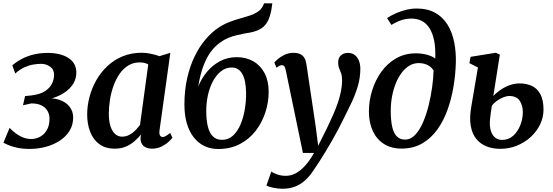

<svg xmlns="http://www.w3.org/2000/svg" viewBox="-24 -882 3318 1152"><path d="M153.5 11.5Q110 11.5 77.2 4Q44.5 -3.5 24 -12.5Q3.5 -21.5 -3.5 -25.5L33.5 -114.5Q53 -94.5 73.8 -79.5Q94.5 -64.5 117.2 -56.2Q140 -48 163.5 -48Q192 -48 217 -61.8Q242 -75.5 257.5 -102.5Q273 -129.5 273 -169.5Q273 -196 261 -216.8Q249 -237.5 225 -249.5Q201 -261.5 164 -261.5L114 -250.5L126.5 -305.5L165 -309.5Q217.5 -316 247 -335.8Q276.5 -355.5 288.5 -381.5Q300.5 -407.5 300.5 -433Q300.5 -465.5 276.2 -482.2Q252 -499 224 -499Q202.5 -499 177 -495Q151.5 -491 123.8 -478.8Q96 -466.5 67.5 -441L50 -490Q78 -514 111.2 -530.8Q144.5 -547.5 182.2 -556Q220 -564.5 261.5 -564.5Q339.5 -564.5 386.8 -534Q434 -503.5 434 -446Q434 -413.5 419 -386Q404 -358.5 377.5 -337.2Q351 -316 316.2 -302Q281.5 -288 242.5 -282.5L235.5 -290Q290 -297 330.2 -283.8Q370.5 -270.5 392.8 -242.5Q415 -214.5 415 -177.5Q415 -132 393.2 -97Q371.5 -62 334.5 -37.8Q297.5 -13.5 250.8 -1Q204 11.5 153.5 11.5Z M933 -99Q930.5 -77 936.5 -68.5Q942.5 -60 952 -60Q960.5 -60 970.8 -65.8Q981 -71.5 997 -84.5L1010.5 -56Q1005.5 -48 988.8 -32.2Q972 -16.5 946.2 -3.2Q920.5 10 887.5 10Q857.5 10 838.5 -5.2Q819.5 -20.5 819 -52.5L822 -75Q805.5 -54.5 783 -34.8Q760.5 -15 731.2 -2.5Q702 10 665 10Q608.5 10 571.8 -17.2Q535 -44.5 517 -91.2Q499 -138 499 -195Q499 -247.5 513 -300.5Q527 -353.5 554 -401Q581 -448.5 620.8 -485.8Q660.5 -523 712.2 -544.2Q764 -565.5 827 -565.5Q852.5 -565.5 882 -559.2Q911.5 -553 932.5 -545L998 -565ZM865.5 -495.5Q854.5 -502 841.5 -504.8Q828.5 -507.5 814 -507.5Q776 -507.5 746 -489.2Q716 -471 694 -439.5Q672 -408 657.5 -368Q643 -328 636 -284.8Q629 -241.5 629 -200Q629 -155 639 -124.2Q649 -93.5 667 -77.8Q685 -62 709 -62Q726.5 -62 742 -68.2Q757.5 -74.5 771 -85Q784.5 -95.5 795.8 -107.8Q807 -120 816 -132Z M1610 -862 1604 -821.5Q1597 -784.5 1584 -757.8Q1571 -731 1547.8 -714.2Q1524.5 -697.5 1485.5 -688.5Q1475.5 -686.5 1464.2 -684.5Q1453 -682.5 1440.5 -680.5Q1418.5 -676 1394.2 -670.2Q1370 -664.5 1345.5 -654.5Q1321 -644.5 1298 -627.5Q1267.5 -607 1241.2 -571.8Q1215 -536.5 1195.8 -484.8Q1176.5 -433 1165.5 -362.5Q1184 -410 1217 -450Q1250 -490 1295.2 -514.5Q1340.5 -539 1397 -539Q1453 -539 1496.2 -514Q1539.5 -489 1563.8 -442.5Q1588 -396 1588 -331Q1588 -269.5 1568.5 -208.8Q1549 -148 1510.8 -98Q1472.5 -48 1415.8 -18Q1359 12 1285 12Q1238.5 12 1201.5 -6.2Q1164.5 -24.5 1137.8 -58.8Q1111 -93 1096.8 -142.5Q1082.5 -192 1082.5 -255Q1082.5 -339 1098.8 -411.5Q1115 -484 1143.5 -543Q1172 -602 1209.8 -646.2Q1247.5 -690.5 1290 -718Q1322 -738.5 1354.5 -750.8Q1387 -763 1417.8 -771.5Q1448.5 -780 1475 -788.8Q1501.5 -797.5 1521.8 -810.8Q1542 -824 1554 -846.5L1560.5 -862ZM1366.5 -477Q1331 -477 1302.5 -454.8Q1274 -432.5 1253.8 -394.8Q1233.5 -357 1223.2 -309.5Q1213 -262 1213.5 -211.5Q1214 -160 1223.2 -122.2Q1232.5 -84.5 1253.2 -63.8Q1274 -43 1308.5 -43Q1347 -43 1374.5 -68.8Q1402 -94.5 1419.5 -136.2Q1437 -178 1445 -227.2Q1453 -276.5 1452.5 -323.5Q1451.5 -402 1429.2 -439.5Q1407 -477 1366.5 -477Z M1690.5 -461Q1687 -478.5 1681.5 -484.8Q1676 -491 1668 -491Q1660 -491 1652.5 -487.2Q1645 -483.5 1635 -475.5L1622 -507Q1627 -513.5 1643 -527.5Q1659 -541.5 1683.2 -553.2Q1707.5 -565 1736 -565Q1762.5 -565 1778.5 -556.8Q1794.5 -548.5 1803 -533.5Q1811.5 -518.5 1814.5 -497Q1821.5 -450 1828.5 -403Q1835.5 -356 1842.5 -309Q1849.5 -262 1856.5 -215Q1863.5 -168 1870.5 -121L1885 -7.5L1937.5 -112.5Q1956 -151 1972.5 -188Q1989 -225 2001.5 -260.8Q2014 -296.5 2021.2 -331.5Q2028.5 -366.5 2028.5 -400.5Q2028.5 -426 2022.8 -441.8Q2017 -457.5 2011 -472Q2005 -486.5 2005 -508Q2005 -534 2020.8 -549.2Q2036.5 -564.5 2064.5 -564.5Q2089 -564.5 2105.2 -551.5Q2121.5 -538.5 2129.8 -517Q2138 -495.5 2138 -470Q2138 -417 2123.5 -367Q2109 -317 2086.5 -269.2Q2064 -221.5 2040.5 -175Q2024 -141 2005.2 -105.5Q1986.5 -70 1966.8 -35.8Q1947 -1.5 1928 29.8Q1909 61 1892.5 86.8Q1876 112.5 1863 131Q1838 171 1809.5 197.5Q1781 224 1747 237.2Q1713 250.5 1671 250.5Q1645 250.5 1615.8 244.5Q1586.5 238.5 1574.5 231L1604 147Q1614 155.5 1638.2 164.2Q1662.5 173 1691 173Q1720 173 1748 159Q1776 145 1804.2 114.8Q1832.5 84.5 1860.5 35.5H1793.5Z M2384.5 9.5Q2323.5 9.5 2279.8 -18.2Q2236 -46 2212.8 -96Q2189.5 -146 2189.5 -212.5Q2189.5 -277 2208.8 -339.2Q2228 -401.5 2264.5 -452Q2301 -502.5 2353.2 -532.2Q2405.5 -562 2471 -562Q2507.5 -562 2540.2 -552.8Q2573 -543.5 2587.5 -530Q2590 -594.5 2580.5 -640Q2571 -685.5 2552 -714.5Q2533 -743.5 2505.8 -757Q2478.5 -770.5 2445.5 -770.5Q2415 -770.5 2386.8 -761.8Q2358.5 -753 2324.5 -732.5L2298.5 -773.5Q2325.5 -791.5 2355.8 -804.2Q2386 -817 2416 -824Q2446 -831 2474 -831Q2541.5 -831 2587.8 -804.8Q2634 -778.5 2661.8 -733Q2689.5 -687.5 2701.2 -628.5Q2713 -569.5 2711 -504.5Q2709 -434.5 2697 -362.2Q2685 -290 2661.2 -223.5Q2637.5 -157 2599.8 -104.5Q2562 -52 2508.8 -21.2Q2455.5 9.5 2384.5 9.5ZM2406 -44.5Q2440 -44.5 2467 -73Q2494 -101.5 2514 -147.8Q2534 -194 2547.8 -249.5Q2561.5 -305 2569 -360.2Q2576.5 -415.5 2577.5 -460Q2565.5 -477 2550.8 -486.5Q2536 -496 2520 -499.8Q2504 -503.5 2488 -503.5Q2458 -503.5 2432.2 -488Q2406.5 -472.5 2385.8 -445Q2365 -417.5 2350.5 -381.2Q2336 -345 2328.2 -303.2Q2320.5 -261.5 2320.5 -217.5Q2320.5 -160.5 2329 -122Q2337.5 -83.5 2356.5 -64Q2375.5 -44.5 2406 -44.5Z M2978 11Q2932.5 11 2895.8 -3.5Q2859 -18 2834.2 -48Q2809.5 -78 2800.8 -125.2Q2792 -172.5 2803 -238L2843.5 -477L2792.5 -503L2799.5 -541L2951 -565.5L2975 -554L2936 -306.5Q2950 -321.5 2973.8 -339Q2997.5 -356.5 3028.5 -369Q3059.5 -381.5 3094.5 -381.5Q3135 -381.5 3167.2 -366.5Q3199.5 -351.5 3218.2 -316.8Q3237 -282 3237 -224Q3237 -178 3216.8 -135.8Q3196.5 -93.5 3160.8 -60.5Q3125 -27.5 3078 -8.2Q3031 11 2978 11ZM2988 -42.5Q3028 -42.5 3055.8 -68Q3083.5 -93.5 3098.2 -132Q3113 -170.5 3113 -209Q3113 -249 3094.2 -277.5Q3075.5 -306 3031 -306Q3015.5 -306 2995.5 -298Q2975.5 -290 2957 -276.8Q2938.5 -263.5 2927 -247Q2923.5 -226.5 2920.8 -205.8Q2918 -185 2916 -165.5Q2912.5 -123 2921.5 -95.8Q2930.5 -68.5 2948 -55.5Q2965.5 -42.5 2988 -42.5Z"/></svg>

Font: Merriweather 24pt SemiBold
Style: Italic
Weight: 600
Italic angle: -7.8°
Version: Version 2.101